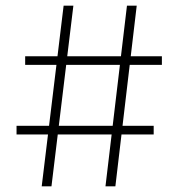

<svg xmlns="http://www.w3.org/2000/svg" viewBox="-20 -659 631 679"><path d="M127.5 0 205 -639H239.5L162 0ZM38.5 -183.5V-214H523.5V-183.5ZM353 0 429 -639H463.5L388 0ZM69 -429.5V-460H552.5V-429.5Z"/></svg>

Font: Anek Odia Medium ExtraLight
Style: Regular
Weight: 250
Version: Version 1.003